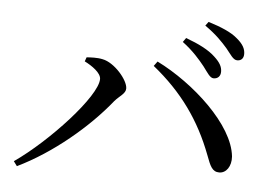

<svg xmlns="http://www.w3.org/2000/svg" viewBox="-48 -793 1096 778"><g transform="rotate(5 500.0 -404.0)"><path d="M765 -548C784 -523 795 -503 810 -503C827 -503 838 -514 838 -532C838 -552 829 -569 805 -591C779 -616 737 -637 685 -656L673 -639C717 -606 744 -574 765 -548ZM851 -629C871 -605 882 -584 899 -584C915 -584 925 -594 925 -612C925 -633 915 -652 888 -674C864 -695 822 -713 770 -729L758 -713C805 -680 829 -654 851 -629ZM284 -526C314 -511 352 -485 352 -460C352 -390 170 -193 33 -98L47 -79C188 -147 328 -265 417 -376C437 -399 461 -410 461 -431C461 -465 404 -532 355 -541C332 -546 307 -544 290 -543ZM866 -125C894 -125 915 -154 912 -194C899 -322 729 -476 578 -551L564 -532C683 -436 760 -328 812 -191C828 -148 837 -125 866 -125Z"/></g></svg>

Font: Noto Serif HK Medium
Style: Regular
Weight: 500
Designer: Ryoko NISHIZUKA 西塚涼子 (kana & ideographs); Frank Grießhammer (Latin, Greek & Cyrillic); Wenlong ZHANG 张文龙 (bopomofo); San
Foundry: Adobe
Version: Version 2.001;hotconv 1.1.0;makeotfexe 2.6.0